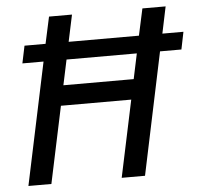

<svg xmlns="http://www.w3.org/2000/svg" viewBox="-51 -767 859 821"><g transform="rotate(-5 378.0 -357.0)"><path d="M38.1 0 148.9 -524.4H58.1L73.7 -599.1H164.1L189 -713.9H287.6L263.2 -599.1H564.9L589.8 -713.9H689.5L665.5 -599.1H755.9L740.7 -524.4H648.9L538.6 0H438.5L508.3 -329.6H206.5L136.7 0ZM224.6 -416H526.4L549.3 -524.4H247.6Z"/></g></svg>

Font: Open Sans Medium
Style: Italic
Weight: 500
Italic angle: -12°
Designer: Monotype Design Team
Foundry: Monotype Imaging Inc.
Version: Version 3.000